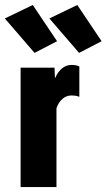

<svg xmlns="http://www.w3.org/2000/svg" viewBox="-46 -759 433 779"><path d="M37.6 0H183.1V-319.8Q191.4 -344.2 207.5 -357.9Q223.6 -371.6 242.7 -371.6Q253.4 -371.6 261 -370.4Q268.6 -369.1 275.9 -366.2V-489.3Q270.5 -492.2 262.5 -493.9Q254.4 -495.6 244.6 -495.6Q222.2 -495.6 205.1 -481Q188 -466.3 178.2 -443.4H176.8L175.3 -484.4H37.6ZM94.2 -544.4 185.5 -591.8 86.9 -738.8 -26.4 -684.1ZM274.9 -544.4 366.2 -591.8 267.6 -738.8 154.3 -684.1Z"/></svg>

Font: Roboto Flex
Style: wght 700 wdth 25 opsz 34 GRAD 0.00 slnt 0.00 XTRA 468 XOPQ 96 YOPQ 79 YTLC 514 YTUC 712 YTAS 750 YTDE -203.00 YTFI 738
Weight: 700
Width: 1
Designer: Berlow after Robertson
Foundry: Google
Version: Version 3.100